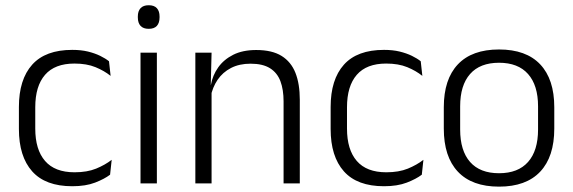

<svg xmlns="http://www.w3.org/2000/svg" viewBox="-20 -684 2138 716"><path d="M249.5 10.5Q149.5 10.5 100 -45Q50.5 -100.5 50.5 -203V-285Q50.5 -387.5 100 -442.8Q149.5 -498 249.5 -498Q282 -498 307.8 -491.8Q333.5 -485.5 353.5 -475.8Q373.5 -466 386.5 -455.5L392.5 -401Q369 -420 336.2 -433.5Q303.5 -447 257.5 -447Q184.5 -447 148 -405Q111.5 -363 111.5 -284V-204.5Q111.5 -126 148 -83.8Q184.5 -41.5 258 -41.5Q305 -41.5 338.5 -55.2Q372 -69 396.5 -88L390.5 -32.5Q369.5 -16.5 334.5 -3Q299.5 10.5 249.5 10.5Z M565 0H504V-487.5H565ZM534.5 -576.5Q514.5 -576.5 504.2 -587.5Q494 -598.5 494 -619V-622.5Q494 -642.5 504.2 -653.5Q514.5 -664.5 534.5 -664.5Q555 -664.5 565 -653.5Q575 -642.5 575 -622.5V-619Q575 -598.5 565 -587.5Q555 -576.5 534.5 -576.5Z M1098 0H1037.5V-306Q1037.5 -349.5 1025.8 -381Q1014 -412.5 987 -429.5Q960 -446.5 914.5 -446.5Q872.5 -446.5 841.5 -430.5Q810.5 -414.5 791.5 -386.5Q772.5 -358.5 765.5 -322.5L753 -367.5H766.5Q773 -403.5 793.8 -432.8Q814.5 -462 849.8 -479.8Q885 -497.5 935.5 -497.5Q994.5 -497.5 1030 -475.5Q1065.5 -453.5 1081.8 -412.2Q1098 -371 1098 -312ZM769 0H708.5V-487.5H769L766 -367L769 -364Z M1412 10.5Q1312 10.5 1262.5 -45Q1213 -100.5 1213 -203V-285Q1213 -387.5 1262.5 -442.8Q1312 -498 1412 -498Q1444.5 -498 1470.2 -491.8Q1496 -485.5 1516 -475.8Q1536 -466 1549 -455.5L1555 -401Q1531.5 -420 1498.8 -433.5Q1466 -447 1420 -447Q1347 -447 1310.5 -405Q1274 -363 1274 -284V-204.5Q1274 -126 1310.5 -83.8Q1347 -41.5 1420.5 -41.5Q1467.5 -41.5 1501 -55.2Q1534.5 -69 1559 -88L1553 -32.5Q1532 -16.5 1497 -3Q1462 10.5 1412 10.5Z M1841 12Q1740 12 1687.5 -43.8Q1635 -99.5 1635 -204.5V-284Q1635 -388.5 1687.5 -444Q1740 -499.5 1841 -499.5Q1942 -499.5 1994.5 -444Q2047 -388.5 2047 -284V-204.5Q2047 -99.5 1994.5 -43.8Q1942 12 1841 12ZM1841 -38Q1912 -38 1949.2 -80Q1986.5 -122 1986.5 -201V-287.5Q1986.5 -366 1949.2 -408Q1912 -450 1841 -450Q1770 -450 1733 -408Q1696 -366 1696 -287.5V-201Q1696 -122 1733 -80Q1770 -38 1841 -38Z"/></svg>

Font: Anek Devanagari Medium Light
Style: Regular
Weight: 300
Version: Version 1.003